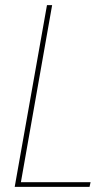

<svg xmlns="http://www.w3.org/2000/svg" viewBox="-20 -724 435 744"><path d="M162 -704H182L61 -18H331L327 0H37Z"/></svg>

Font: Poppins Variable
Style: Italic
Weight: 100
Italic angle: -10°
Designer: Jonny Pinhorn
Foundry: Indian Type Foundry
Version: Version 6.000